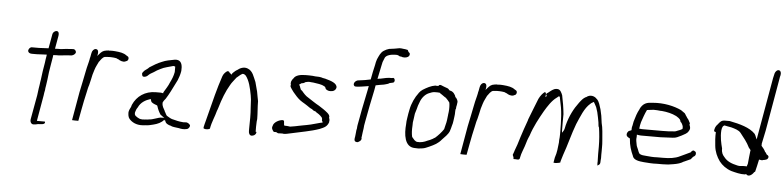

<svg xmlns="http://www.w3.org/2000/svg" viewBox="-47 -1016 5339 1307"><g transform="rotate(5 2622.5 -362.0)"><path d="M127 -454C128 -443 137 -435 154 -435H188C209 -435 229 -438 251 -438H256L254 -424C252 -415 250 -399 248 -383C242 -347 234 -301 231 -269V-268C229 -254 226 -241 225 -228L221 -203L220 -195C218 -182 216 -169 215 -157L185 9C182 27 191 43 206 43C216 43 227 41 238 38H239C261 36 279 38 284 25C285 19 283 17 281 17H228L259 -161C260 -173 262 -182 265 -197C265 -205 267 -216 269 -227C271 -241 273 -256 275 -269C276 -281 278 -300 281 -320C284 -336 286 -353 289 -370C293 -392 296 -412 298 -423L300 -439H305C310 -439 315 -439 321 -440H340C367 -444 388 -444 415 -447H422C435 -449 449 -457 452 -471C452 -482 442 -494 427 -491H426C420 -491 414 -491 410 -490H409C392 -490 375 -487 356 -485H355C354 -485 350 -484 345 -484H329L308 -483L324 -573C327 -591 322 -604 308 -604C298 -604 284 -593 282 -582L264 -482H259C237 -482 220 -479 199 -479H148C138 -477 129 -468 127 -454ZM329 -484Z M466 -9C469 -9 476 -8 485 -8H509L523 -83C530 -125 540 -167 549 -208C553 -225 555 -240 561 -256C563 -267 567 -280 570 -294C574 -316 581 -344 588 -363C595 -387 606 -403 614 -422L615 -423H616C623 -433 635 -453 651 -457H652C655 -457 659 -458 664 -458C667 -458 672 -459 678 -459H693C699 -458 703 -458 709 -458C713 -458 716 -457 717 -457H718C721 -456 724 -456 729 -455H730C733 -452 740 -451 746 -448L754 -443C762 -439 772 -436 781 -436C790 -436 793 -438 797 -441H799C814 -445 817 -468 806 -474L796 -480C777 -495 751 -499 717 -502C712 -502 708 -502 700 -503C693 -503 684 -503 678 -502H677C675 -502 675 -502 673 -503C669 -502 661 -502 657 -501C634 -498 624 -488 610 -472L599 -459L602 -475C605 -492 599 -505 585 -505C572 -505 561 -492 558 -476L555 -461C554 -454 553 -448 550 -438L549 -431C548 -424 546 -418 545 -413C542 -400 538 -387 535 -373C533 -364 531 -354 529 -344C521 -299 509 -250 500 -203ZM587 -358Z M844 -97C844 -78 846 -63 855 -52C872 -31 904 -13 947 -16C954 -16 961 -17 968 -18H969C986 -18 1004 -23 1020 -27C1049 -34 1075 -46 1091 -66L1095 -62V-61H1099C1100 -43 1122 -32 1140 -29H1141V-28C1152 -22 1177 -21 1195 -18C1209 -14 1231 -12 1246 -16H1247C1255 -16 1267 -26 1269 -38C1270 -41 1269 -43 1268 -46C1261 -54 1251 -64 1235 -61H1227C1225 -60 1221 -60 1217 -61L1199 -63L1182 -66C1171 -68 1155 -72 1145 -75H1144C1129 -80 1117 -89 1106 -95C1101 -101 1098 -108 1094 -116C1092 -118 1089 -123 1089 -126C1082 -142 1068 -155 1070 -182L1071 -185C1075 -193 1080 -200 1088 -209C1110 -243 1127 -279 1146 -317L1159 -343C1167 -363 1173 -380 1177 -403C1179 -412 1177 -420 1178 -432C1176 -461 1164 -484 1128 -480C1094 -473 1068 -470 1040 -457C1009 -445 988 -431 959 -413C949 -401 937 -396 925 -385V-384C918 -378 909 -366 915 -359V-358C915 -337 946 -347 954 -357C966 -369 974 -373 992 -383C1005 -392 1019 -401 1035 -408C1060 -422 1091 -427 1120 -436H1125C1127 -436 1131 -434 1134 -433V-419V-404V-396C1129 -368 1119 -345 1108 -323C1099 -299 1082 -274 1069 -252L1068 -245C1063 -246 1057 -248 1052 -248H1018C944 -248 889 -208 863 -149C861 -146 861 -141 859 -136V-135C852 -121 847 -113 844 -97ZM888 -96 889 -101C891 -111 897 -125 904 -134C920 -170 952 -188 987 -199C989 -194 991 -189 992 -184C995 -174 1012 -167 1032 -160L1033 -159H1034C1034 -159 1036 -157 1037 -153C1043 -133 1053 -112 1064 -97C1068 -95 1074 -91 1077 -88L1090 -79H1072C1047 -79 1017 -60 984 -59L980 -58L965 -57L958 -56H949C946 -55 941 -55 936 -56C932 -56 926 -57 922 -59C921 -59 918 -60 916 -62C912 -63 906 -67 901 -71C895 -74 886 -82 888 -96ZM964 -57H965ZM1128 -480Z M1362 -32C1366 -29 1374 -26 1383 -27H1384C1389 -26 1403 -30 1406 -33C1414 -81 1433 -117 1444 -161L1445 -162L1451 -180C1468 -239 1490 -296 1517 -341C1527 -360 1542 -375 1553 -391V-392L1579 -414C1584 -417 1588 -421 1595 -424H1596C1599 -424 1602 -423 1604 -423H1606C1608 -420 1612 -418 1615 -416H1616C1643 -383 1654 -331 1663 -283L1667 -255C1668 -237 1669 -218 1670 -200C1674 -155 1673 -108 1672 -59V-41C1672 -26 1677 -12 1691 -10C1707 -10 1721 -19 1723 -33C1724 -37 1724 -38 1722 -39H1718C1717 -60 1718 -86 1719 -108V-109L1721 -126C1721 -168 1716 -204 1716 -248C1714 -258 1712 -268 1710 -279L1704 -312C1698 -334 1693 -353 1687 -376C1671 -411 1663 -449 1627 -463C1600 -474 1573 -461 1555 -446H1554C1551 -444 1548 -442 1544 -439L1534 -430C1533 -429 1526 -423 1524 -420L1523 -412C1518 -416 1509 -420 1506 -424C1505 -429 1501 -434 1490 -433C1478 -426 1464 -411 1459 -395C1430 -310 1408 -219 1384 -125L1373 -82C1370 -69 1365 -55 1363 -42ZM1704 -312Z M1827 -80C1825 -70 1834 -56 1841 -49C1845 -48 1850 -49 1857 -49H1858C1860 -46 1866 -45 1871 -42C1879 -42 1890 -42 1899 -43H1900C1919 -38 1940 -47 1960 -50C2024 -65 2091 -75 2150 -96C2181 -109 2200 -116 2211 -148C2211 -149 2210 -152 2211 -155C2211 -156 2211 -158 2212 -162C2211 -164 2210 -174 2207 -178L2208 -179C2211 -191 2203 -201 2193 -210C2172 -228 2155 -238 2132 -253C2106 -267 2082 -284 2057 -300C2037 -311 2023 -327 2009 -344C2006 -347 2001 -349 1999 -352C1998 -354 1998 -356 1997 -359H1996C1994 -368 1990 -377 1985 -385C1991 -389 1996 -392 2002 -396H2004C2011 -396 2019 -399 2026 -405L2040 -408H2041C2041 -408 2043 -409 2046 -409H2056C2060 -409 2063 -408 2064 -408C2070 -408 2074 -407 2078 -407H2079C2108 -402 2135 -401 2156 -388H2158C2161 -384 2166 -380 2167 -375V-372C2172 -366 2187 -357 2202 -359H2203C2222 -359 2237 -369 2240 -387C2241 -417 2195 -430 2166 -438H2165C2162 -439 2162 -440 2160 -440L2144 -443H2143C2135 -446 2127 -448 2116 -449C2109 -449 2100 -450 2090 -450L2080 -451L2072 -452C2064 -452 2054 -453 2047 -453H2024C1988 -453 1954 -446 1942 -422H1941C1936 -415 1933 -411 1930 -404C1929 -401 1928 -400 1928 -398C1926 -389 1927 -384 1929 -379L1927 -369C1930 -359 1944 -340 1951 -331L1964 -316C1979 -298 1996 -281 2016 -269L2036 -257C2047 -249 2058 -244 2069 -235L2081 -228L2085 -227L2098 -217L2106 -214L2111 -213C2118 -205 2126 -203 2135 -196C2142 -192 2150 -183 2156 -177H2157V-176C2159 -172 2162 -167 2161 -159C2161 -159 2162 -156 2161 -153C2163 -150 2166 -146 2168 -143C2160 -140 2161 -139 2151 -138C2129 -133 2111 -126 2088 -121L2060 -115C2052 -114 2042 -112 2033 -110C2016 -106 1998 -104 1983 -100L1947 -94L1945 -95C1942 -95 1938 -96 1935 -96H1934C1931 -97 1927 -97 1923 -97C1920 -97 1912 -97 1907 -99C1906 -108 1905 -119 1904 -129C1902 -131 1901 -133 1896 -134C1870 -134 1834 -113 1830 -90V-88C1828 -85 1827 -83 1827 -82ZM2098 -217H2099ZM2150 -96Z M2356 -427C2352 -415 2359 -404 2370 -405H2381C2401 -407 2410 -408 2434 -412L2458 -416L2454 -394C2442 -331 2427 -268 2416 -203L2405 -144C2404 -136 2403 -130 2403 -123V-122C2401 -113 2399 -106 2399 -98V-97C2398 -92 2398 -85 2397 -78C2396 -71 2396 -67 2395 -61L2394 -58C2391 -40 2394 -31 2408 -29H2416C2421 -30 2423 -34 2433 -39C2438 -46 2444 -54 2439 -60L2441 -74C2442 -80 2443 -90 2444 -98C2445 -107 2446 -116 2448 -125L2449 -135L2450 -146L2455 -174C2468 -247 2483 -320 2498 -391L2504 -425C2522 -429 2541 -432 2560 -435L2571 -438C2579 -440 2591 -443 2598 -449H2599C2606 -451 2615 -452 2622 -454C2636 -461 2631 -484 2620 -486L2610 -484C2585 -486 2556 -478 2532 -473H2531C2525 -473 2519 -471 2513 -470L2514 -476C2520 -506 2527 -537 2533 -567C2534 -573 2536 -580 2537 -585V-586C2540 -594 2543 -602 2547 -611C2553 -638 2597 -644 2619 -644H2632C2639 -642 2643 -641 2650 -636C2654 -636 2657 -635 2659 -635H2661C2666 -632 2673 -631 2682 -631C2700 -631 2715 -639 2717 -653C2718 -660 2716 -666 2710 -668C2706 -673 2703 -678 2701 -684C2691 -686 2681 -689 2671 -689H2670C2661 -691 2654 -691 2644 -691C2622 -687 2597 -682 2574 -680C2563 -677 2549 -671 2539 -664C2518 -651 2510 -629 2498 -603L2492 -583L2488 -562C2480 -530 2474 -498 2468 -466L2467 -462C2443 -456 2414 -452 2389 -449H2388C2373 -449 2360 -438 2356 -427ZM2559 -430Z M2738 -223C2735 -206 2734 -193 2734 -182V-181C2727 -111 2736 -23 2807 -23H2808C2825 -21 2839 -22 2855 -25H2856C2875 -27 2887 -34 2904 -41C2939 -57 2962 -68 2986 -97C3005 -118 3024 -133 3035 -159L3036 -163C3040 -173 3042 -184 3045 -195C3046 -201 3049 -208 3050 -213L3053 -231C3055 -241 3055 -251 3057 -261C3058 -272 3060 -282 3059 -290V-291C3060 -298 3060 -303 3060 -309L3061 -310L3063 -315C3063 -317 3063 -324 3064 -328V-329C3066 -335 3067 -342 3068 -351V-353C3073 -368 3062 -382 3055 -391H3052C3049 -410 3032 -430 3014 -433H3012C3010 -435 3007 -435 3005 -437V-438C2998 -448 2990 -449 2976 -454C2957 -459 2939 -476 2930 -458H2913L2910 -459C2879 -454 2852 -439 2826 -423C2817 -417 2808 -409 2800 -398V-397C2778 -369 2756 -324 2748 -280C2744 -262 2741 -244 2738 -223ZM2787 -256C2790 -266 2793 -276 2797 -289C2800 -304 2806 -322 2812 -336C2822 -366 2845 -395 2875 -405C2883 -409 2897 -414 2912 -414H2927C2931 -414 2936 -414 2942 -413H2943C2947 -408 2956 -404 2961 -400L2978 -388C2981 -386 2983 -385 2986 -383H2987C2992 -377 2998 -372 3003 -366L3014 -352L3016 -338C3018 -318 3017 -293 3013 -269V-267C3011 -255 3010 -244 3009 -233L3006 -215C3005 -210 3004 -206 3003 -203C3000 -193 2999 -185 2996 -174L2995 -169C2981 -147 2957 -121 2937 -104H2935C2932 -102 2928 -99 2923 -96L2905 -87C2898 -84 2893 -82 2887 -80C2870 -71 2843 -63 2819 -66C2811 -67 2806 -72 2802 -75H2801L2783 -96V-97L2782 -98C2777 -121 2776 -144 2778 -174C2777 -187 2779 -204 2782 -219C2784 -233 2785 -246 2787 -256ZM2960 -400H2961ZM2904 -40V-41ZM3016 -338V-339ZM3057 -261Z M3119 -9C3122 -9 3129 -8 3138 -8H3162L3176 -83C3183 -125 3193 -167 3202 -208C3206 -225 3208 -240 3214 -256C3216 -267 3220 -280 3223 -294C3227 -316 3234 -344 3241 -363C3248 -387 3259 -403 3267 -422L3268 -423H3269C3276 -433 3288 -453 3304 -457H3305C3308 -457 3312 -458 3317 -458C3320 -458 3325 -459 3331 -459H3346C3352 -458 3356 -458 3362 -458C3366 -458 3369 -457 3370 -457H3371C3374 -456 3377 -456 3382 -455H3383C3386 -452 3393 -451 3399 -448L3407 -443C3415 -439 3425 -436 3434 -436C3443 -436 3446 -438 3450 -441H3452C3467 -445 3470 -468 3459 -474L3449 -480C3430 -495 3404 -499 3370 -502C3365 -502 3361 -502 3353 -503C3346 -503 3337 -503 3331 -502H3330C3328 -502 3328 -502 3326 -503C3322 -502 3314 -502 3310 -501C3287 -498 3277 -488 3263 -472L3252 -459L3255 -475C3258 -492 3252 -505 3238 -505C3225 -505 3214 -492 3211 -476L3208 -461C3207 -454 3206 -448 3203 -438L3202 -431C3201 -424 3199 -418 3198 -413C3195 -400 3191 -387 3188 -373C3186 -364 3184 -354 3182 -344C3174 -299 3162 -250 3153 -203ZM3240 -358Z M3482 -18C3481 -14 3481 -9 3485 -7H3498C3503 -6 3509 -6 3515 -6C3522 -8 3525 -13 3525 -14L3527 -24C3532 -52 3544 -76 3552 -101L3565 -143C3569 -155 3573 -163 3578 -175C3599 -240 3630 -296 3660 -349C3681 -384 3707 -426 3740 -449C3744 -453 3749 -457 3755 -461C3757 -458 3760 -454 3762 -451L3761 -450C3765 -427 3769 -413 3774 -385C3780 -351 3782 -309 3783 -273C3783 -243 3785 -214 3783 -181C3782 -170 3780 -156 3781 -147V-146C3776 -108 3776 -82 3762 -41L3756 -6H3758C3764 -3 3792 -7 3802 -11L3803 -18C3804 -22 3805 -26 3806 -29C3809 -41 3813 -53 3817 -65C3841 -130 3861 -213 3887 -281C3910 -333 3931 -393 3971 -427C3979 -435 3986 -437 3994 -442C4000 -429 4007 -421 4013 -407V-406C4014 -404 4013 -403 4015 -401V-400L4023 -375C4027 -355 4034 -328 4037 -306C4039 -294 4038 -278 4044 -271C4050 -231 4054 -185 4054 -142C4054 -108 4053 -72 4055 -40V-39C4052 -24 4060 -13 4050 -13C4054 -13 4058 -14 4063 -17C4079 -26 4072 -42 4076 -65C4075 -82 4076 -94 4076 -113V-137V-138C4077 -154 4075 -168 4074 -186C4070 -228 4069 -269 4059 -305V-306C4056 -337 4050 -370 4043 -396C4034 -423 4030 -445 4013 -463H4012C3996 -483 3964 -491 3939 -470H3937C3918 -460 3908 -446 3894 -428C3860 -383 3834 -332 3817 -268C3813 -251 3812 -237 3804 -226L3796 -214L3795 -227C3794 -261 3795 -301 3795 -341C3791 -384 3783 -431 3775 -468C3768 -486 3759 -508 3738 -508H3737C3731 -509 3726 -507 3718 -505C3703 -498 3690 -488 3676 -476H3675C3666 -471 3661 -463 3672 -455L3662 -446L3664 -462C3665 -470 3663 -478 3656 -480C3641 -470 3627 -452 3616 -430C3596 -383 3579 -333 3559 -285C3558 -281 3557 -275 3555 -271C3541 -235 3530 -198 3517 -160C3516 -156 3515 -153 3513 -147C3506 -122 3496 -92 3486 -67L3484 -61V-60C3480 -50 3478 -44 3475 -35ZM4062 -396H4063ZM4083 -17H4084Z M4236 -246C4233 -229 4245 -223 4259 -216L4260 -214C4263 -168 4275 -133 4291 -98V-97C4299 -72 4333 -66 4369 -63C4397 -61 4428 -58 4458 -60H4497C4525 -60 4545 -62 4570 -67C4599 -72 4618 -77 4640 -91H4641L4685 -111C4691 -117 4694 -124 4700 -129C4706 -131 4715 -139 4716 -146C4718 -160 4714 -165 4706 -168V-169H4705C4696 -176 4688 -168 4681 -159V-157H4679C4657 -147 4634 -135 4611 -125C4578 -108 4538 -104 4495 -104H4456C4428 -102 4405 -105 4381 -107C4365 -108 4347 -109 4335 -117C4329 -124 4324 -136 4321 -146C4317 -158 4311 -164 4309 -179C4307 -194 4301 -209 4305 -231V-246C4310 -245 4314 -243 4321 -243H4322C4327 -242 4330 -242 4333 -242H4467C4495 -243 4522 -244 4549 -246C4572 -246 4588 -256 4609 -266C4628 -277 4646 -283 4655 -301C4667 -319 4661 -330 4656 -344V-346C4657 -348 4657 -349 4658 -353C4656 -359 4654 -362 4653 -363C4649 -372 4645 -380 4637 -388C4634 -393 4630 -400 4625 -406V-407C4623 -411 4620 -415 4617 -419C4609 -424 4598 -433 4590 -438C4542 -461 4470 -478 4393 -471C4375 -470 4358 -469 4343 -461C4329 -454 4315 -438 4308 -421V-420C4293 -393 4285 -367 4275 -332L4270 -305C4268 -298 4266 -292 4266 -285V-284C4266 -282 4267 -280 4266 -276L4265 -272L4247 -265C4243 -261 4237 -253 4236 -246ZM4318 -287V-292C4319 -305 4322 -318 4325 -330V-331C4335 -360 4345 -391 4359 -419H4361C4374 -421 4388 -422 4403 -424H4404C4420 -424 4435 -423 4452 -421H4460C4496 -418 4533 -409 4558 -396H4559C4569 -389 4586 -381 4591 -367L4592 -366L4591 -365C4592 -360 4596 -356 4597 -355H4598L4604 -346V-345L4605 -344C4607 -337 4614 -330 4611 -314V-311C4601 -305 4589 -300 4577 -296C4573 -294 4564 -290 4557 -290C4530 -287 4501 -286 4474 -286H4335C4334 -286 4333 -286 4328 -287ZM4611 -124V-125Z M4839 -309C4837 -279 4840 -242 4843 -217C4847 -176 4863 -142 4883 -114C4903 -88 4931 -67 4967 -55C4994 -48 5030 -38 5061 -40L5069 -43L5070 -42C5086 -23 5112 -43 5122 -60L5129 -65C5136 -91 5141 -117 5148 -148V-149C5162 -147 5174 -144 5173 -148C5194 -151 5209 -153 5211 -173C5209 -181 5205 -184 5198 -187C5194 -192 5189 -203 5185 -205H5184V-206C5178 -220 5168 -231 5157 -244V-246C5158 -249 5157 -253 5157 -257V-258C5163 -288 5170 -319 5176 -349L5239 -710C5240 -718 5241 -724 5244 -734C5247 -750 5243 -764 5232 -766C5220 -771 5204 -755 5201 -736C5199 -727 5197 -719 5195 -710L5120 -284L5114 -298C5111 -307 5108 -313 5103 -321C5065 -361 4997 -379 4926 -393H4895C4869 -393 4862 -382 4846 -362C4834 -351 4827 -334 4826 -315ZM4875 -324 4878 -341C4881 -349 4883 -355 4893 -360H4894C4907 -356 4925 -355 4941 -351C4966 -344 4993 -337 5007 -319C5029 -291 5055 -260 5072 -224C5075 -220 5081 -213 5085 -208L5084 -202C5081 -172 5077 -144 5075 -116C5074 -112 5074 -108 5071 -104L5070 -96H5042C5035 -95 5028 -94 5022 -94C5016 -94 5011 -95 5005 -96C4965 -105 4934 -117 4913 -144C4900 -158 4890 -173 4891 -202C4882 -237 4872 -277 4875 -324ZM4912 -144 4913 -143V-144ZM5084 -202Z"/></g></svg>

Font: Scribbler
Style: LtIta
Weight: 300
Designer: Mew Too
Foundry: Cannot Into Space Fonts
Version: Version 1.001